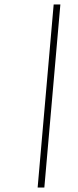

<svg xmlns="http://www.w3.org/2000/svg" viewBox="-20 -710 350 860"><path d="M220.4 -690 148.6 130H178.6L250.4 -690Z"/></svg>

Font: Galberik
Style: Regular
Weight: 400
Designer: Gluk
Foundry: Gluk
Version: Version 0.50